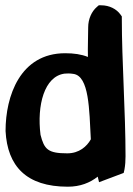

<svg xmlns="http://www.w3.org/2000/svg" viewBox="-20 -655 503 725"><path d="M1 -160C8 -28 79 50 236 50C283 50 320 35 349 12L354 33L447 -2L450 -15C453 -32 454 -48 454 -65C454 -233 440 -423 440 -585V-593L435 -600C420 -621 393 -635 362 -635H353L346 -629C326 -612 313 -583 313 -552C313 -515 311 -479 312 -440C287 -450 259 -454 226 -454C56 -454 1 -292 1 -161ZM133 -146C119 -257 147 -367 224 -377C234 -378 244 -378 257 -376C317 -368 317 -241 323 -129C308 -102 279 -76 234 -76C161 -76 147 -91 133 -146Z"/></svg>

Font: Snowfall
Style: Blk
Weight: 900
Designer: Jasper
Foundry: Cannot Into Space Fonts
Version: Version 0.9